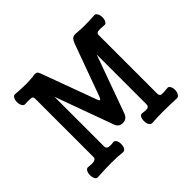

<svg xmlns="http://www.w3.org/2000/svg" viewBox="-153 -918 1139 1139"><g transform="rotate(-45 416.5 -348.0)"><path d="M150.4 -592.8V-102.5Q150.4 -87.9 133.8 -83Q119.1 -79.1 86.9 -83Q73.2 -85 66.4 -71.3Q59.6 -59.6 59.6 -41Q59.6 -22.5 66.4 -10.7Q73.2 2 86.9 0Q153.3 -3.9 202.1 -3.9Q258.8 -3.9 292 1Q305.7 2.9 314.5 -10.7Q321.3 -22.5 321.3 -41Q321.3 -59.6 314.5 -71.3Q305.7 -85 292 -82Q265.6 -78.1 252 -83Q239.3 -87.9 239.3 -102.5V-519.5L371.1 -157.2Q381.8 -122.1 416 -122.1Q450.2 -122.1 462.9 -157.2L593.8 -519.5V-102.5Q593.8 -84 578.1 -80.1Q567.4 -78.1 542 -82Q527.3 -85 519.5 -72.3Q512.7 -60.5 512.7 -42Q512.7 -24.4 519.5 -11.7Q527.3 2 542 1Q585 -2 636.7 -2Q688.5 -2 746.1 1Q758.8 2 766.6 -12.7Q774.4 -25.4 774.4 -43Q774.4 -61.5 766.6 -73.2Q758.8 -85.9 746.1 -82H742.2Q707 -78.1 697.3 -80.1Q683.6 -84 683.6 -102.5V-593.8Q683.6 -608.4 698.2 -611.3Q709 -613.3 746.1 -610.4Q758.8 -607.4 766.6 -620.1Q774.4 -631.8 774.4 -651.4Q774.4 -669.9 766.6 -682.6Q758.8 -697.3 746.1 -694.3Q696.3 -691.4 666 -691.4Q634.8 -691.4 602.5 -694.3Q577.1 -698.2 563.5 -686.5Q556.6 -679.7 546.9 -657.2L544.9 -651.4L428.7 -332Q421.9 -314.5 416 -314.5Q411.1 -314.5 405.3 -332L284.2 -661.1L281.2 -669.9Q274.4 -689.5 267.6 -693.4Q257.8 -700.2 232.4 -694.3Q201.2 -691.4 169.9 -691.4Q136.7 -691.4 86.9 -695.3Q73.2 -697.3 66.4 -683.6Q59.6 -671.9 59.6 -654.3Q59.6 -636.7 66.4 -624Q73.2 -610.4 86.9 -611.3L105.5 -612.3Q133.8 -612.3 140.6 -610.4Q150.4 -606.4 150.4 -592.8Z"/></g></svg>

Font: Gungsuh
Style: Regular
Weight: 400
Version: Version 2.21